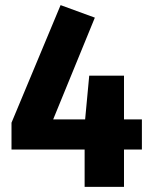

<svg xmlns="http://www.w3.org/2000/svg" viewBox="-20 -731 600 751"><path d="M535 -146H465V0H311V-146H25V-251L217 -711L351 -662L188 -264H313L329 -435H465V-264H535Z"/></svg>

Font: Statis Sans
Style: Bold
Weight: 700
Designer: bBox Type GmbH
Foundry: bBox Type GmbH
Version: Version 1.000